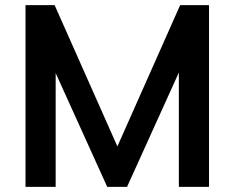

<svg xmlns="http://www.w3.org/2000/svg" viewBox="-20 -725 910 745"><path d="M79 0V-705H192L451 -122H420L679 -705H791V0H674V-523H710L473 0H396L159 -523H196V0Z"/></svg>

Font: Mulish ExtraLight
Style: Bold
Weight: 700
Version: Version 3.603